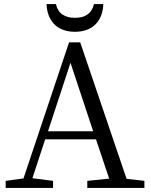

<svg xmlns="http://www.w3.org/2000/svg" viewBox="-20 -928 745 948"><path d="M350 -771C445 -771 488 -833 490 -908H444C433 -860 399 -840 350 -840C301 -840 267 -860 256 -908H210C212 -833 255 -771 350 -771ZM693 -35 605 -45 376 -719H321L96 -47L8 -35V0H242V-35L140 -48L203 -240H454L519 -46L411 -35V0H693ZM440 -280H217L328 -618Z"/></svg>

Font: Noto Serif Tangut
Style: Regular
Weight: 400
Designer: YANG Xicheng
Foundry: Liu Zhao Studio
Version: Version 2.169